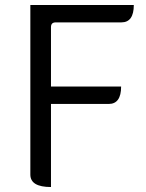

<svg xmlns="http://www.w3.org/2000/svg" viewBox="-20 -752 586 772"><path d="M185 0Q102 0 102 -50V-732H518Q518 -662 468 -662H204Q185 -662 185 -643V-404H467Q467 -334 417 -334H185V0Z"/></svg>

Font: Swei Half Moon CJK TC
Style: DemiLight
Weight: 350
Version: Version 2.125